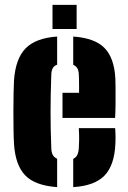

<svg xmlns="http://www.w3.org/2000/svg" viewBox="-20 -759 524 788"><path d="M37.5 -168Q36 -191.5 35.5 -228.5Q35 -265.5 35 -305.8Q35 -346 35.8 -379.8Q36.5 -413.5 37.5 -430Q44 -519 85.5 -561Q127 -603 214.5 -609V-493.5Q202 -489 196.5 -479Q191 -469 190.5 -453Q189 -407.5 188.2 -369.8Q187.5 -332 187.5 -297.5Q187.5 -263 188.2 -227.8Q189 -192.5 190.5 -151Q191 -134 196.5 -123.5Q202 -113 214.5 -107.5V9Q123 2.5 83 -39.8Q43 -82 37.5 -168ZM280.5 9V-107Q292 -112.5 297.2 -123.2Q302.5 -134 303.5 -152Q304.5 -167 304.8 -185.5Q305 -204 303.5 -233H452.5Q453.5 -227 454 -205.8Q454.5 -184.5 453.5 -168Q449.5 -80.5 409 -38.5Q368.5 3.5 280.5 9ZM236.5 -275V-378H304.5Q304.5 -395 304.5 -410.5Q304.5 -426 304.2 -437.2Q304 -448.5 303.5 -453Q303 -469 297.5 -478.5Q292 -488 280.5 -493V-609Q368.5 -603 408.8 -562.2Q449 -521.5 453.5 -436Q454 -424 454.2 -396.5Q454.5 -369 454.2 -336Q454 -303 452.5 -275ZM195.5 -640V-739H294.5V-640Z"/></svg>

Font: Big Shoulders Stencil Text Thin Black
Style: Regular
Weight: 900
Version: Version 2.001